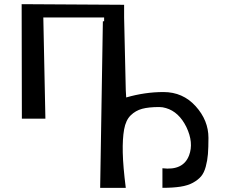

<svg xmlns="http://www.w3.org/2000/svg" viewBox="-20 -652 1101 922"><path d="M765 -210Q858 -210 919.5 -142Q981 -74 981 10Q981 57 978.5 88Q976 119 968 148.5Q960 178 945.5 195Q931 212 906.5 225.5Q882 239 846 244.5Q810 250 760 250V156Q860 168 888 94Q911 33 875 -42Q839 -115 777 -133Q761 -138 745 -138Q694 -138 662.5 -129.5Q631 -121 607.5 -98Q584 -75 576 -30.5Q568 14 569.5 81Q571 148 584 250H461L474 -550H480V-568H188L198 -82H85L84 -632L576 -629V-568L584 -219L586 -184Q676 -210 765 -210Z"/></svg>

Font: OpenDyslexic
Style: Regular
Weight: 400
Designer: Abbie Gonzalez
Version: Version 0.920;hotconv 1.0.109;makeotfexe 2.5.65596